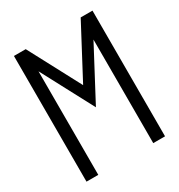

<svg xmlns="http://www.w3.org/2000/svg" viewBox="-161 -775 821 882"><g transform="rotate(-30 250.0 -333.5)"><path d="M104.2 0V-549.2L250 -274.2L395.8 -549.2V0H458.3V-666.7H395.8L250 -391.7L104.2 -666.7H41.7V0Z"/></g></svg>

Font: Amy Mono
Style: Regular
Weight: 400
Monospace: yes
Version: Version 001.000